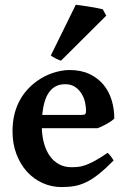

<svg xmlns="http://www.w3.org/2000/svg" viewBox="-20 -758 524 793"><path d="M249.5 -410.2Q226.6 -410.2 210 -401.4Q193.4 -392.6 181.9 -376Q170.4 -359.4 163.8 -335.9Q157.2 -312.5 154.3 -283.2H316.9Q328.1 -283.2 331.8 -286.9Q335.4 -290.5 335.4 -300.8Q335.4 -315.4 331.5 -334.2Q327.6 -353 317.6 -369.9Q307.6 -386.7 291 -398.4Q274.4 -410.2 249.5 -410.2ZM452.1 -268.6Q447.8 -263.7 439.5 -257.8Q431.2 -252 421.4 -246.6Q411.6 -241.2 401.6 -236.3Q391.6 -231.4 383.8 -228.5H152.8Q153.8 -193.4 162.4 -163.8Q170.9 -134.3 186.5 -112.8Q202.1 -91.3 224.4 -79.3Q246.6 -67.4 275.4 -67.4Q290.5 -67.4 304.9 -69.1Q319.3 -70.8 336.2 -77.1Q353 -83.5 374 -95Q395 -106.4 423.8 -126.5Q426.8 -125 430.9 -120.6Q435.1 -116.2 438.7 -111.1Q442.4 -106 445.3 -101.6Q448.2 -97.2 449.2 -95.2Q415.5 -61 388.7 -39.6Q361.8 -18.1 337.2 -6.1Q312.5 5.9 288.1 10.3Q263.7 14.6 234.4 14.6Q192.9 14.6 156 -2Q119.1 -18.6 91.6 -48.8Q64 -79.1 47.9 -121.6Q31.7 -164.1 31.7 -215.8Q31.7 -282.2 56.9 -334.2Q82 -386.2 132.3 -422.9Q145 -432.1 160.9 -440.7Q176.8 -449.2 194.1 -455.3Q211.4 -461.4 230 -465.1Q248.5 -468.8 267.1 -468.8Q314.9 -468.8 349.9 -452.1Q384.8 -435.5 407.5 -408Q430.2 -380.4 441.2 -344.2Q452.1 -308.1 452.1 -268.6ZM232.4 -507.8Q228 -508.3 221.9 -511Q215.8 -513.7 209.5 -516.8Q203.1 -520 198 -523.2Q192.9 -526.4 189.9 -528.8L293 -738.3Q298.8 -737.8 314.7 -735.6Q330.6 -733.4 348.6 -730.5Q366.7 -727.5 382.8 -724.4Q398.9 -721.2 404.3 -719.7L418.9 -693.4Z"/></svg>

Font: Gentium Basic
Style: Bold
Weight: 700
Designer: J. Victor Gaultney and Annie Olsen
Foundry: SIL International
Version: Version 1.100